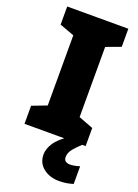

<svg xmlns="http://www.w3.org/2000/svg" viewBox="-176 -786 791 1098"><g transform="rotate(20 220.0 -237.0)"><path d="M406 0H34V-110L123 -144V-571L34 -604V-714H406V-604L317 -571V-144L406 -110ZM320 97Q320 115 330.5 122.5Q341 130 358 130Q371 130 388.5 126.5Q406 123 416 119V227Q400 232 379 236Q358 240 331 240Q274 240 235 209.5Q196 179 196 127Q196 93 219.5 56.5Q243 20 310 -25L385 0Q351 32 335.5 53Q320 74 320 97Z"/></g></svg>

Font: Noto Sans Syriac Western Black
Style: Regular
Weight: 900
Designer: Patrick Giasson and the Monotype Design Team
Foundry: Monotype Imaging Inc.
Version: Version 3.000; ttfautohint (v1.8.4.7-5d5b)